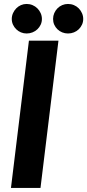

<svg xmlns="http://www.w3.org/2000/svg" viewBox="-20 -926 430 946"><path d="M34 0ZM179.5 0H34L122.5 -725.5H268ZM186.5 -832.5Q186.5 -817.5 180.5 -804.5Q174.5 -791.5 164.2 -781.8Q154 -772 140.2 -766.5Q126.5 -761 111 -761Q96.5 -761 83.2 -766.5Q70 -772 60 -781.8Q50 -791.5 44 -804.5Q38 -817.5 38 -832.5Q38 -847.5 44 -861Q50 -874.5 60 -884.8Q70 -895 83.2 -900.8Q96.5 -906.5 111 -906.5Q126.5 -906.5 140.2 -900.8Q154 -895 164.2 -884.8Q174.5 -874.5 180.5 -861Q186.5 -847.5 186.5 -832.5ZM390 -832.5Q390 -817.5 384 -804.5Q378 -791.5 368 -781.8Q358 -772 344.2 -766.5Q330.5 -761 315 -761Q300 -761 286.5 -766.5Q273 -772 263 -781.8Q253 -791.5 247.2 -804.5Q241.5 -817.5 241.5 -832.5Q241.5 -847.5 247.2 -861Q253 -874.5 263 -884.8Q273 -895 286.5 -900.8Q300 -906.5 315 -906.5Q330.5 -906.5 344.2 -900.8Q358 -895 368 -884.8Q378 -874.5 384 -861Q390 -847.5 390 -832.5Z"/></svg>

Font: Lato Heavy
Style: Italic
Weight: 800
Italic angle: -7°
Designer: Lukasz Dziedzic
Foundry: tyPoland Lukasz Dziedzic
Version: Version 2.007; 2014-02-27